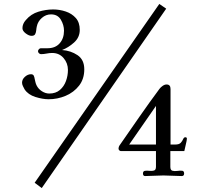

<svg xmlns="http://www.w3.org/2000/svg" viewBox="-20 -836 1040 975"><path d="M772 -102H636L772 -298ZM408 -484Q408 -533 373.5 -556Q339 -579 295 -582Q327 -594 356 -620Q385 -646 385 -684Q385 -722 365 -744.5Q345 -767 314 -777.5Q283 -788 250 -788Q213 -788 175 -776.5Q137 -765 111 -734Q94 -715 94 -693Q94 -679 110.5 -666.5Q127 -654 140 -654Q154 -654 158.5 -662.5Q163 -671 164 -682.5Q165 -694 167 -702Q172 -727 192.5 -745Q213 -763 239 -763Q273 -763 289 -736Q305 -709 305 -680Q305 -641 283 -616Q261 -591 221 -591H187Q182 -591 177.5 -586Q173 -581 173 -576Q173 -570 178 -565.5Q183 -561 188 -561Q202 -561 216.5 -564Q231 -567 245 -567Q281 -567 303 -541Q325 -515 325 -481Q325 -452 315 -424.5Q305 -397 284 -379Q263 -361 230 -361Q211 -361 193 -372.5Q175 -384 166 -402Q162 -410 160 -418.5Q158 -427 156 -436Q155 -444 151.5 -451.5Q148 -459 137 -459Q121 -459 106.5 -446Q92 -433 92 -416Q92 -408 96.5 -398.5Q101 -389 105 -382Q123 -355 160 -343.5Q197 -332 227 -332Q272 -332 313.5 -349.5Q355 -367 381.5 -401Q408 -435 408 -484ZM824 -792 789 -816 156 92 192 119ZM929 -132Q929 -139 921 -139Q914 -139 910 -129.5Q906 -120 898 -111Q890 -102 869 -102H846V-384Q846 -407 826 -407Q816 -407 806 -400Q796 -393 790 -385Q738 -315 688 -243Q638 -171 588 -99Q582 -91 582 -80Q582 -77 585.5 -73Q589 -69 593 -69H772V11Q772 27 762 30Q752 33 739 31.5Q726 30 716 31.5Q706 33 706 45Q706 58 717 58Q740 58 763.5 56.5Q787 55 810 55Q833 55 856.5 56.5Q880 58 903 58Q915 58 915 45Q915 32 904.5 31Q894 30 880 32Q866 34 855.5 31Q845 28 845 11V-69H916Q918 -80 923.5 -102Q929 -124 929 -132Z"/></svg>

Font: UoqMunThenKhung
Style: Regular
Weight: 400
Designer: Font-Kai, 金井和夫, 宇文滿月
Foundry: Kazuo Kanai, Moonlit Owen
Version: Version 1.197